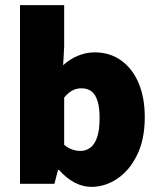

<svg xmlns="http://www.w3.org/2000/svg" viewBox="-20 -716 620 748"><path d="M336 12Q303 12 271 -4.5Q239 -21 210 -54H206L192 0H58V-696H230V-534L226 -462Q252 -486 284 -499Q316 -512 349 -512Q408 -512 452 -480.5Q496 -449 520 -392.5Q544 -336 544 -259Q544 -173 514 -112Q484 -51 436.5 -19.5Q389 12 336 12ZM294 -128Q314 -128 331 -140Q348 -152 358 -180Q368 -208 368 -256Q368 -297 360 -322.5Q352 -348 336.5 -360Q321 -372 298 -372Q279 -372 263 -364Q247 -356 230 -336V-152Q245 -139 261.5 -133.5Q278 -128 294 -128Z"/></svg>

Font: Assistant ExtraLight ExtraBold
Style: Regular
Weight: 800
Version: Version 3.000